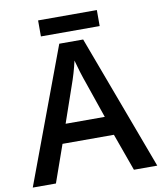

<svg xmlns="http://www.w3.org/2000/svg" viewBox="-92 -930 846 1004"><g transform="rotate(-10 330.5 -428.0)"><path d="M661.1 0H537.1L465.8 -198.2H192.9L123 0H0L267.1 -716.8H394ZM227.1 -298.8H435.1L368.2 -493.2Q360.8 -512.7 347.7 -554.7Q335 -596.7 330.1 -616.2Q316.4 -553.7 291.5 -484.9ZM179.2 -771V-856H491.2V-771Z"/></g></svg>

Font: Open Sans
Style: SemiBold
Weight: 600
Foundry: Ascender Corporation
Version: Version 1.10